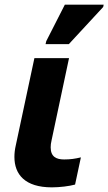

<svg xmlns="http://www.w3.org/2000/svg" viewBox="-20 -796 466 826"><path d="M176 -606H276L424 -766L426 -776H259L179 -619ZM203 10C237 10 278 5 303 -2L328 -119C303 -113 283 -110 256 -110C223 -110 198 -121 198 -162C198 -171 199 -181 202 -193L277 -546H128L48 -171C44 -154 42 -137 42 -121C42 -46 87 10 203 10Z"/></svg>

Font: Noto Sans
Style: Bold Italic
Weight: 700
Italic angle: -12°
Designer: Monotype Design Team
Foundry: Monotype Imaging Inc.
Version: Version 2.013